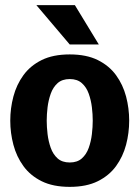

<svg xmlns="http://www.w3.org/2000/svg" viewBox="-20 -720 543 748"><path d="M20 -250Q20 -298 32.2 -344Q44.3 -390 71.2 -427Q98 -464 142.3 -486Q186.7 -508 251.7 -508Q316.7 -508 361 -486Q405.3 -464 432.2 -427Q459 -390 471.2 -344Q483.3 -298 483.3 -250Q483.3 -202 471.2 -156Q459 -110 432.2 -73Q405.3 -36 361 -14Q316.7 8 251.7 8Q186.7 8 142.3 -14Q98 -36 71.2 -73Q44.3 -110 32.2 -156Q20 -202 20 -250ZM162 -250Q162 -225.7 165.3 -197.5Q168.7 -169.3 177.7 -144Q186.7 -118.7 204.5 -102.8Q222.3 -87 251.7 -87Q281 -87 298.8 -102.8Q316.7 -118.7 325.7 -144Q334.7 -169.3 338 -197.5Q341.3 -225.7 341.3 -250Q341.3 -274.3 338 -302Q334.7 -329.7 325.7 -355Q316.7 -380.3 298.8 -396.2Q281 -412 251.7 -412Q222.3 -412 204.5 -396.2Q186.7 -380.3 177.7 -355Q168.7 -329.7 165.3 -302Q162 -274.3 162 -250ZM121.7 -700H271.7L365 -546.7H251.7Z"/></svg>

Font: Epunda Slab Light
Style: Regular
Weight: 300
Designer: Simon Atzbach
Foundry: typofactur
Version: Version 1.102